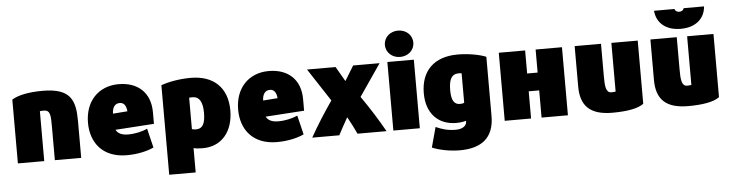

<svg xmlns="http://www.w3.org/2000/svg" viewBox="-55 -1070 5969 1568"><g transform="rotate(-5 2929.5 -286.0)"><path d="M270 15V-394C283 -396 286 -396 303 -396C357 -396 357 -349 357 -255V15H573V-286C573 -456 538 -558 307 -558C196 -558 106 -541 54 -508V15Z M947 26C1041 26 1120 5 1168 -18L1130 -175C1089 -156 1030 -142 972 -142C918 -142 888 -159 872 -189L1189 -210V-305C1189 -467 1086 -558 929 -558C766 -558 653 -444 653 -265C653 -104 747 26 947 26ZM925 -404C960 -404 978 -377 982 -331L863 -322C864 -372 885 -404 925 -404Z M1494 215V15C1513 21 1537 23 1570 23C1724 23 1820 -92 1820 -265C1820 -457 1703 -558 1521 -558C1426 -558 1338 -541 1277 -519V215ZM1494 -140V-398C1501 -399 1511 -399 1521 -399C1578 -399 1604 -353 1604 -264C1604 -177 1582 -135 1529 -135C1515 -135 1503 -137 1494 -140Z M2178 26C2272 26 2351 5 2399 -18L2361 -175C2320 -156 2261 -142 2203 -142C2149 -142 2119 -159 2103 -189L2420 -210V-305C2420 -467 2317 -558 2160 -558C1997 -558 1884 -444 1884 -265C1884 -104 1978 26 2178 26ZM2156 -404C2191 -404 2209 -377 2213 -331L2094 -322C2095 -372 2116 -404 2156 -404Z M2689 15C2698 -3 2742 -85 2766 -126C2792 -81 2819 -26 2838 15H3076C3022 -82 2957 -185 2889 -282C2948 -369 3008 -456 3068 -543H2851C2826 -503 2801 -462 2777 -422L2707 -543H2473C2532 -453 2591 -364 2649 -274C2588 -187 2518 -77 2467 15Z M3349 15V-547H3132V15ZM3240 -579C3304 -579 3357 -623 3357 -687C3357 -751 3304 -795 3240 -795C3177 -795 3124 -751 3124 -687C3124 -623 3177 -579 3240 -579Z M3650 -2C3692 -2 3721 -10 3730 -13V-6C3730 27 3698 53 3640 53C3574 53 3528 38 3478 16L3433 181C3494 206 3579 223 3660 223C3835 223 3941 147 3941 -34V-519C3885 -542 3793 -558 3709 -558C3512 -558 3406 -447 3406 -266C3406 -100 3503 -2 3650 -2ZM3623 -274C3623 -362 3647 -404 3702 -404C3714 -404 3721 -404 3728 -402V-160C3718 -156 3707 -154 3694 -154C3645 -154 3623 -189 3623 -274Z M4261 15V-208H4347V15H4563V-543H4347V-354H4261V-543H4045V15Z M4667 -543V-211C4667 -55 4742 26 4927 26C5043 26 5137 11 5184 -25V-543H4968V-144C4957 -142 4945 -141 4933 -141C4887 -141 4883 -198 4883 -278V-543Z M5288 -211C5288 -55 5363 26 5548 26C5664 26 5758 11 5805 -25V-543H5589V-144C5578 -142 5566 -141 5554 -141C5508 -141 5504 -198 5504 -278V-543H5288ZM5543 -608C5662 -608 5740 -671 5748 -774H5581C5574 -751 5554 -748 5543 -748C5532 -748 5512 -752 5505 -774H5338C5346 -671 5424 -608 5543 -608Z"/></g></svg>

Font: Repo ExtraBlack
Style: Regular
Weight: 400
Designer: Stefan Peev
Foundry: Context Ltd
Version: Version 001.502